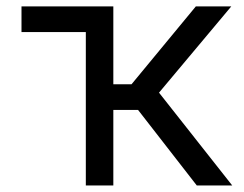

<svg xmlns="http://www.w3.org/2000/svg" viewBox="-20 -565 742 585"><path d="M241.5 0H325.3V-230.1H400.6L579.5 0H687.5L464.5 -282.7L684.7 -545.5H576.7L380.7 -308.2H325.3V-545.5H45.5V-467.3H241.5Z"/></svg>

Font: Karasuma Gothic
Style: Regular
Weight: 400
Designer: Rasmus Andersson, Ryoko Nishizuka
Foundry: Genbu
Version: Version 1.00